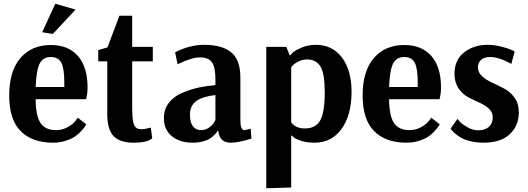

<svg xmlns="http://www.w3.org/2000/svg" viewBox="-20 -750 2816 1024"><path d="M275 -730 383 -699 262 -569 205 -578ZM251 -446Q210 -446 192 -412Q174 -378 170 -286H323V-309Q323 -385 307 -415.5Q291 -446 251 -446ZM395 -122 440 -87Q438 -83 434 -76.5Q430 -70 415 -53Q400 -36 381.5 -23Q363 -10 331 0.5Q299 11 263 11Q152 11 90.5 -50.5Q29 -112 29 -241Q29 -371 89 -440.5Q149 -510 251 -510Q344 -510 395.5 -451.5Q447 -393 447 -284Q447 -266 445 -250.5Q443 -235 441 -228L439 -221H170Q171 -131 196.5 -93.5Q222 -56 279 -56Q313 -56 342 -72.5Q371 -89 383 -106Z M795 -500V-423H685V-176Q685 -107 695 -84Q705 -61 732 -61Q746 -61 759 -63.5Q772 -66 778 -68L784 -70L792 -13Q767 11 691 11Q620 11 586 -24Q552 -59 552 -142V-423H504V-483L553 -497L617 -666H685V-500Z M1129 -111V-243Q1062 -236 1027.5 -211.5Q993 -187 993 -137Q993 -97 1009 -76.5Q1025 -56 1052 -56Q1076 -56 1095.5 -70Q1115 -84 1122 -98ZM927 -407 914 -471Q991 -511 1069 -511Q1163 -511 1212.5 -471.5Q1262 -432 1262 -336V-109Q1262 -56 1283 -56L1317 -63L1321 -11Q1252 11 1210 11Q1181 11 1165 -3.5Q1149 -18 1144 -51H1139Q1138 -48 1135.5 -44Q1133 -40 1122.5 -29.5Q1112 -19 1098.5 -10.5Q1085 -2 1061 4.5Q1037 11 1008 11Q938 11 896 -24Q854 -59 854 -120Q854 -167 880.5 -201.5Q907 -236 952.5 -255Q998 -274 1039.5 -283Q1081 -292 1129 -296V-325Q1129 -393 1110 -418.5Q1091 -444 1046 -444Q1025 -444 995.5 -435Q966 -426 947 -416Z M1617 -433Q1593 -433 1572.5 -422.5Q1552 -412 1543.5 -403.5Q1535 -395 1533 -390V-98Q1556 -65 1607 -65Q1663 -65 1687.5 -107.5Q1712 -150 1712 -257Q1712 -358 1689 -395.5Q1666 -433 1617 -433ZM1400 254V-500H1507L1525 -455H1528Q1533 -461 1542.5 -470.5Q1552 -480 1587 -495.5Q1622 -511 1664 -511Q1753 -511 1804 -443Q1855 -375 1855 -260Q1855 -137 1802 -63Q1749 11 1657 11Q1618 11 1587.5 1.5Q1557 -8 1546 -18L1536 -27H1533V250Z M2136 -446Q2095 -446 2077 -412Q2059 -378 2055 -286H2208V-309Q2208 -385 2192 -415.5Q2176 -446 2136 -446ZM2280 -122 2325 -87Q2323 -83 2319 -76.5Q2315 -70 2300 -53Q2285 -36 2266.5 -23Q2248 -10 2216 0.5Q2184 11 2148 11Q2037 11 1975.5 -50.5Q1914 -112 1914 -241Q1914 -371 1974 -440.5Q2034 -510 2136 -510Q2229 -510 2280.5 -451.5Q2332 -393 2332 -284Q2332 -266 2330 -250.5Q2328 -235 2326 -228L2324 -221H2055Q2056 -131 2081.5 -93.5Q2107 -56 2164 -56Q2198 -56 2227 -72.5Q2256 -89 2268 -106Z M2383 -64 2420 -116Q2425 -109 2434 -99Q2443 -89 2472 -72Q2501 -55 2531 -55Q2568 -55 2588 -74Q2608 -93 2608 -124Q2608 -152 2587 -171Q2566 -190 2536 -203Q2506 -216 2476 -232Q2446 -248 2425 -279.5Q2404 -311 2404 -356Q2404 -430 2455 -470.5Q2506 -511 2581 -511Q2613 -511 2649 -502.5Q2685 -494 2705 -485L2725 -476L2707 -409Q2642 -446 2594 -446Q2563 -446 2546 -431Q2529 -416 2529 -391Q2529 -363 2551.5 -343Q2574 -323 2606 -308.5Q2638 -294 2670 -277Q2702 -260 2724.5 -228.5Q2747 -197 2747 -152Q2747 -79 2698.5 -34Q2650 11 2559 11Q2522 11 2490.5 3.5Q2459 -4 2440 -15Q2421 -26 2407.5 -37.5Q2394 -49 2389 -56Z"/></svg>

Font: ArsenalBold
Style: Bold
Weight: 700
Designer: Andrij Shevchenko
Foundry: Stairsfor.com
Version: Version 1.000